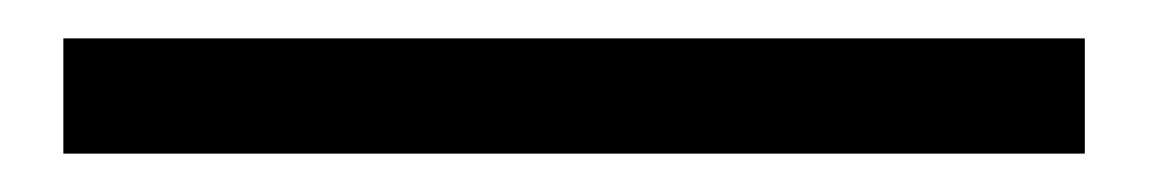

<svg xmlns="http://www.w3.org/2000/svg" viewBox="-20 60 599 100"><path d="M13 140V80H545V140Z"/></svg>

Font: Gothic Nguyen
Style: Regular
Weight: 400
Designer: MORI Takayuki
Version: Version 1.220;July 21, 2023;FontCreator 14.0.0.2814 64-bit